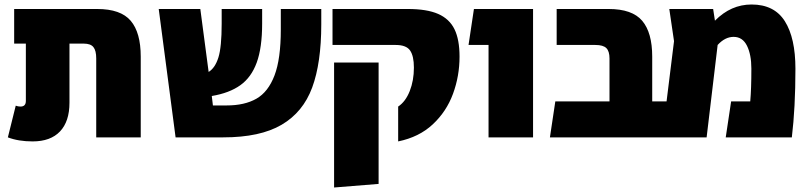

<svg xmlns="http://www.w3.org/2000/svg" viewBox="-20 -611 3598 854"><path d="M606 -359V0H408V-351Q408 -386 395.5 -401.5Q383 -417 353 -417H289V-154Q289 -71 247 -26.5Q205 18 125 18Q62 18 15 0L50 -141Q60 -137 71 -137Q95 -137 95 -162V-417H43V-571H412Q517 -571 561.5 -518.5Q606 -466 606 -359Z M1409 -571V-503Q1409 -331 1368.5 -221.5Q1328 -112 1232.5 -56Q1137 0 973 0H761L686 -571H871L908 -291Q937 -309 951.5 -355.5Q966 -402 966 -506V-571H1146V-506Q1146 -399 1122 -333Q1098 -267 1049 -232Q1000 -197 922 -184L927 -142H988Q1068 -142 1120.5 -172Q1173 -202 1201 -275.5Q1229 -349 1229 -479V-571Z M1751 -137Q1784 -159 1802.5 -206Q1821 -253 1821 -310Q1821 -362 1804 -386.5Q1787 -411 1740 -411H1459V-571H1794Q1879 -571 1929 -549Q1979 -527 2001.5 -481Q2024 -435 2024 -359Q2024 -273 1995 -194Q1966 -115 1905 -58Q1844 -1 1751 18ZM1466 -333H1664V207L1466 223Z M2153 -411H2064L2088 -571H2351V0H2153Z M2945 -160V0H2426L2450 -160H2691V-351Q2691 -383 2677 -397Q2663 -411 2628 -411H2456V-571H2687Q2792 -571 2836.5 -518.5Q2881 -466 2881 -359V-160Z M3518 -305Q3518 -132 3502 0H3208L3232 -160H3317Q3322 -215 3322 -306Q3322 -368 3302.5 -407.5Q3283 -447 3243 -447Q3205 -447 3172 -411L3123 0H2925L2978 -428L2957 -571H3152L3160 -519Q3231 -591 3323 -591Q3424 -591 3471 -516.5Q3518 -442 3518 -305Z"/></svg>

Font: FiraGO Heavy
Style: Regular
Weight: 900
Designer: bBox Type
Foundry: bBox Type GmbH
Version: Version 1.001